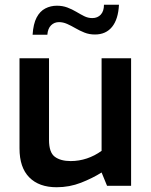

<svg xmlns="http://www.w3.org/2000/svg" viewBox="-20 -781 633 807"><path d="M218 6Q144 6 103 -35.5Q62 -77 62 -157V-536H186V-193Q186 -140 210.5 -122Q235 -104 277 -104Q312 -104 345 -115Q378 -126 407 -147V-536H531V0H430L407 -56Q369 -32 320.5 -13Q272 6 218 6ZM117 -635Q120 -681 134 -707.5Q148 -734 170.5 -745.5Q193 -757 219 -757Q243 -757 263 -749.5Q283 -742 300.5 -731.5Q318 -721 334 -713Q350 -705 368 -705Q390 -705 403.5 -719.5Q417 -734 417 -761H480Q477 -700 451 -668Q425 -636 379 -636Q355 -636 335 -644Q315 -652 297 -662.5Q279 -673 262 -680.5Q245 -688 228 -688Q208 -688 194.5 -674.5Q181 -661 179 -635Z"/></svg>

Font: Exo Thin SemiBold
Style: Regular
Weight: 600
Version: Version 2.000